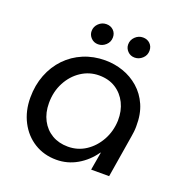

<svg xmlns="http://www.w3.org/2000/svg" viewBox="-126 -804 898 932"><g transform="rotate(20 323.0 -338.0)"><path d="M263 13Q199 13 149 -18Q99 -49 70.5 -104Q42 -159 42 -228Q42 -292 63 -346Q84 -400 122 -439.5Q160 -479 211.5 -500.5Q263 -522 323 -522Q371 -522 416 -506.5Q461 -491 497 -459.5Q533 -428 553.5 -381.5Q574 -335 573 -272Q573 -257 571.5 -244.5Q570 -232 568 -220L532 0H439L455 -93H453Q419 -44 369.5 -15.5Q320 13 263 13ZM294 -66Q345 -66 386 -93Q427 -120 452.5 -166Q478 -212 480 -268Q481 -318 461.5 -357.5Q442 -397 406 -420Q370 -443 320 -443Q270 -443 228 -415.5Q186 -388 161 -340.5Q136 -293 136 -234Q136 -184 156 -146Q176 -108 211.5 -87Q247 -66 294 -66ZM451 -583Q429 -583 414.5 -598Q400 -613 400 -633Q400 -656 417 -672.5Q434 -689 457 -689Q479 -689 493.5 -675Q508 -661 508 -639Q508 -615 490.5 -599Q473 -583 451 -583ZM262 -583Q240 -583 225.5 -598Q211 -613 211 -633Q211 -656 228 -672.5Q245 -689 268 -689Q290 -689 304.5 -675Q319 -661 319 -639Q319 -615 301.5 -599Q284 -583 262 -583Z"/></g></svg>

Font: MuseoModerno
Style: Italic
Weight: 400
Italic angle: -9°
Designer: Pablo Cosgaya, Héctor Gatti, Marcela Romero, and the Authors of The MuseoModerno Project.
Foundry: Omnibus-Type Team
Version: Version 1.003